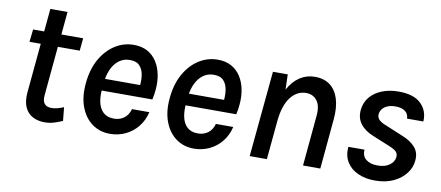

<svg xmlns="http://www.w3.org/2000/svg" viewBox="-60 -834 2448 1067"><g transform="rotate(10 1164.0 -300.0)"><path d="M227 13Q189 13 159.8 -2.5Q130.5 -18 115.8 -50.2Q101 -82.5 105 -132L133 -432.5L153.5 -413H67.5L75.5 -484H160.5L136 -461.5L150 -613H247L233 -461.5L212.5 -484H358L351 -413H205L229.5 -432.5L202 -135.5Q199 -103 211.5 -87.5Q224 -72 251.5 -72Q266 -72 282.5 -76Q299 -80 320 -88.5L327.5 -12.5Q302 -1 277.8 6Q253.5 13 227 13Z M595 13Q538.5 13 495.2 -18.2Q452 -49.5 430.2 -106.8Q408.5 -164 416 -241.5Q423.5 -321.5 456 -378.5Q488.5 -435.5 537 -466.2Q585.5 -497 642.5 -497Q688.5 -497 721 -478.5Q753.5 -460 773.2 -428.5Q793 -397 800.8 -357Q808.5 -317 804.5 -273Q803.5 -259 801.2 -244.8Q799 -230.5 795.5 -216H487L511.5 -234Q505.5 -188.5 513 -152Q520.5 -115.5 542.8 -94.8Q565 -74 603.5 -74Q636 -74 660 -91.5Q684 -109 693.5 -143.5H791.5Q780.5 -96.5 752.5 -61.2Q724.5 -26 684 -6.5Q643.5 13 595 13ZM514.5 -268 495 -283H738L713.5 -269.5Q718.5 -305.5 714 -337.8Q709.5 -370 691.2 -390.2Q673 -410.5 635.5 -410.5Q601 -410.5 575.2 -391.5Q549.5 -372.5 534.2 -340.2Q519 -308 514.5 -268Z M1068.5 13Q1012 13 968.8 -18.2Q925.5 -49.5 903.8 -106.8Q882 -164 889.5 -241.5Q897 -321.5 929.5 -378.5Q962 -435.5 1010.5 -466.2Q1059 -497 1116 -497Q1162 -497 1194.5 -478.5Q1227 -460 1246.8 -428.5Q1266.5 -397 1274.2 -357Q1282 -317 1278 -273Q1277 -259 1274.8 -244.8Q1272.5 -230.5 1269 -216H960.5L985 -234Q979 -188.5 986.5 -152Q994 -115.5 1016.2 -94.8Q1038.5 -74 1077 -74Q1109.5 -74 1133.5 -91.5Q1157.5 -109 1167 -143.5H1265Q1254 -96.5 1226 -61.2Q1198 -26 1157.5 -6.5Q1117 13 1068.5 13ZM988 -268 968.5 -283H1211.5L1187 -269.5Q1192 -305.5 1187.5 -337.8Q1183 -370 1164.8 -390.2Q1146.5 -410.5 1109 -410.5Q1074.5 -410.5 1048.8 -391.5Q1023 -372.5 1007.8 -340.2Q992.5 -308 988 -268Z M1383 0 1429 -484H1512.5L1515 -398.5Q1541.5 -447 1579.5 -472Q1617.5 -497 1664 -497Q1717.5 -497 1751.2 -470.5Q1785 -444 1799.2 -396.2Q1813.5 -348.5 1807.5 -283L1781.5 0H1684L1710 -283Q1716 -341 1693.5 -370.5Q1671 -400 1632 -400Q1580 -400 1544.5 -353.8Q1509 -307.5 1500.5 -219L1480 0Z M2091 13Q2036.5 13 1994.8 -6Q1953 -25 1931.2 -60.8Q1909.5 -96.5 1914 -146H2005.5Q2002 -110.5 2025.8 -91.2Q2049.5 -72 2091 -72Q2133 -72 2158 -90Q2183 -108 2186.5 -134Q2189.5 -158 2172.8 -170.5Q2156 -183 2130 -192.5L2041 -229Q1992.5 -248 1967 -281.2Q1941.5 -314.5 1946.5 -361.5Q1951 -403 1976 -433.2Q2001 -463.5 2042.5 -480.2Q2084 -497 2137.5 -497Q2222.5 -497 2263.2 -457.2Q2304 -417.5 2300 -357H2208Q2207.5 -383.5 2188 -398Q2168.5 -412.5 2133.5 -412.5Q2107 -412.5 2088.5 -404.5Q2070 -396.5 2060.2 -383.8Q2050.5 -371 2048.5 -357Q2045.5 -335 2061 -321.2Q2076.5 -307.5 2101 -299L2197 -259Q2243.5 -241.5 2271 -211.2Q2298.5 -181 2293.5 -134Q2290.5 -96.5 2265.5 -63Q2240.5 -29.5 2196.2 -8.2Q2152 13 2091 13Z"/></g></svg>

Font: Karla SemiBold
Style: Italic
Weight: 600
Italic angle: -8°
Designer: Jonathan Pinhorn
Version: Version 2.004;gftools[0.9.33]